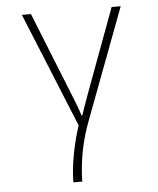

<svg xmlns="http://www.w3.org/2000/svg" viewBox="-54 -576 708 863"><g transform="rotate(-5 300.0 -145.0)"><path d="M242 240H282C284 149 300 60 337 -36L523 -530H482L346 -163C333 -127 319 -89 308 -56H305C293 -95 272 -145 264 -165L118 -530H77L288 -13C265 54 242 159 242 240Z"/></g></svg>

Font: Noto Sans Mono ExtraLight
Style: Regular
Weight: 200
Designer: Monotype Design Team
Foundry: Monotype Imaging Inc.
Version: Version 2.014